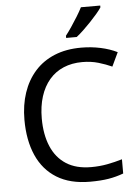

<svg xmlns="http://www.w3.org/2000/svg" viewBox="-62 -991 756 1049"><g transform="rotate(-5 316.0 -467.0)"><path d="M403 -645Q346 -645 300 -625.5Q254 -606 222 -568.5Q190 -531 173 -477.5Q156 -424 156 -357Q156 -269 183.5 -204Q211 -139 265.5 -104Q320 -69 402 -69Q449 -69 491 -77Q533 -85 573 -97V-19Q533 -4 490.5 3Q448 10 389 10Q280 10 207 -35Q134 -80 97.5 -163Q61 -246 61 -358Q61 -439 83.5 -506Q106 -573 149.5 -622Q193 -671 257 -697.5Q321 -724 404 -724Q459 -724 510 -713Q561 -702 601 -682L565 -606Q532 -621 491.5 -633Q451 -645 403 -645ZM528 -934Q519 -920 502 -900Q485 -880 464.5 -858.5Q444 -837 423.5 -817.5Q403 -798 385 -784H327V-796Q342 -815 359.5 -841Q377 -867 394 -894.5Q411 -922 422 -944H528Z"/></g></svg>

Font: Noto Sans Ambassadori
Style: Regular
Weight: 400
Designer: Monotype Design Team
Foundry: Monotype Imaging Inc.
Version: Version 2.013